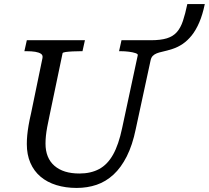

<svg xmlns="http://www.w3.org/2000/svg" viewBox="-20 -908 1028 945"><path d="M357 17Q303 17 257.5 3Q212 -11 179.5 -38.5Q147 -66 129.5 -106.5Q112 -147 112 -199Q112 -220 114 -241.5Q116 -263 120.5 -290Q125 -317 133 -351L189 -622Q192 -636 182 -643Q172 -650 154 -653Q136 -656 111 -656H100L112 -710H398L386 -656H377Q358 -656 337.5 -655Q317 -654 303 -652Q289 -650 288 -646L224 -340Q217 -308 212.5 -283.5Q208 -259 206 -239.5Q204 -220 204 -201Q204 -166 215 -138.5Q226 -111 248 -92Q270 -73 300.5 -63.5Q331 -54 371 -54Q427 -54 468 -76Q509 -98 536.5 -147Q564 -196 581 -277L658 -636Q660 -642 647 -646.5Q634 -651 614 -653.5Q594 -656 575 -656H566L578 -710H722Q771 -710 801.5 -719.5Q832 -729 850.5 -750Q869 -771 880.5 -805.5Q892 -840 902 -888H988Q977 -835 960.5 -797Q944 -759 923.5 -733.5Q903 -708 879.5 -692Q856 -676 830 -667.5Q804 -659 777 -653Q763 -650 751.5 -645.5Q740 -641 732 -633Q724 -625 721 -610L648 -272Q632 -194 604 -138.5Q576 -83 538.5 -48.5Q501 -14 455.5 1.5Q410 17 357 17Z"/></svg>

Font: Roboto Serif
Style: Italic
Weight: 400
Italic angle: -10°
Designer: Greg Gazdowicz
Foundry: Commercial Type
Version: Version 1.008